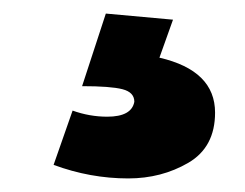

<svg xmlns="http://www.w3.org/2000/svg" viewBox="-20 -29 361 283"><path d="M169 234Q113 234 59 214L87 134Q112 143 138 143Q174 143 178 121Q178 107 160.5 102.5Q143 98 101 98L136 -9L235 0L215 56Q297 75 297 137Q297 188 257.5 211Q218 234 169 234Z"/></svg>

Font: Argentum Novus
Style: Bold
Weight: 700
Designer: Julieta Ulanovsky (font) & Cristiano Sobral (main changes)
Foundry: Julieta Ulanovsky (font) & Cristiano Sobral (main changes)
Version: Version 3.00;November 27, 2020;FontCreator 13.0.0.2655 64-bi